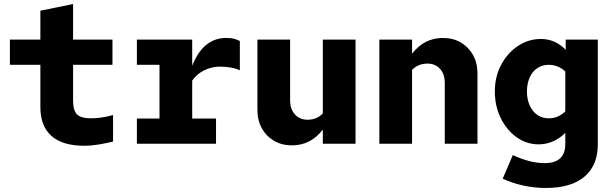

<svg xmlns="http://www.w3.org/2000/svg" viewBox="-20 -712 3040 951"><path d="M398 10Q290 10 235 -38.5Q180 -87 180 -182V-391H29V-516H180V-659L342 -692V-516H537V-391H342V-214Q342 -165 361.5 -145.5Q381 -126 430 -126Q452 -126 477 -129Q502 -132 540 -142V-11Q510 -3 470.5 3.5Q431 10 398 10Z M658 0V-125H770V-391H658V-516H932V-386Q960 -457 1002.5 -490.5Q1045 -524 1099 -524Q1122 -524 1135.5 -521Q1149 -518 1168 -509V-364Q1149 -373 1122.5 -377.5Q1096 -382 1070 -382Q1028 -382 991 -363.5Q954 -345 932 -313V-125H1050V0Z M1426 8Q1376 8 1337.5 -14.5Q1299 -37 1277 -76.5Q1255 -116 1255 -168V-516H1417V-215Q1417 -172 1440.5 -145.5Q1464 -119 1503 -119Q1526 -119 1544.5 -126.5Q1563 -134 1579 -150V-516H1741V0H1579V-70Q1519 8 1426 8Z M1859 0V-516H2021V-446Q2081 -524 2174 -524Q2224 -524 2262.5 -501.5Q2301 -479 2323 -439.5Q2345 -400 2345 -348V0H2183V-301Q2183 -345 2159.5 -371Q2136 -397 2097 -397Q2075 -397 2056 -389.5Q2037 -382 2021 -366V0Z M2684 219Q2626 219 2571.5 207Q2517 195 2470 173L2520 56Q2563 76 2602 86Q2641 96 2678 96Q2780 96 2780 1V-54Q2755 -28 2720.5 -12.5Q2686 3 2648 3Q2588 3 2538.5 -32.5Q2489 -68 2460 -127.5Q2431 -187 2431 -259Q2431 -332 2462 -390.5Q2493 -449 2545 -484Q2597 -519 2660 -519Q2695 -519 2726.5 -505Q2758 -491 2782 -465V-516H2941V3Q2941 107 2875 163Q2809 219 2684 219ZM2698 -126Q2723 -126 2743 -135Q2763 -144 2780 -160V-358Q2763 -374 2742 -382.5Q2721 -391 2698 -391Q2665 -391 2640.5 -374Q2616 -357 2603 -327Q2590 -297 2590 -258Q2590 -220 2603.5 -190Q2617 -160 2641 -143Q2665 -126 2698 -126Z"/></svg>

Font: Red Hat Mono VF Light
Style: Regular
Weight: 300
Monospace: yes
Designer: Pentagram, MCKL
Foundry: Pentagram, MCKL
Version: Version 1.023